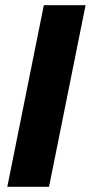

<svg xmlns="http://www.w3.org/2000/svg" viewBox="-20 -716 348 736"><path d="M8 0 148 -696H308L168 0Z"/></svg>

Font: Source Sans 3 Black
Style: Italic
Weight: 900
Italic angle: -11°
Designer: Paul D. Hunt
Foundry: Adobe
Version: Version 3.052;hotconv 1.1.0;makeotfexe 2.6.0